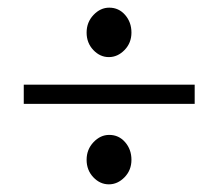

<svg xmlns="http://www.w3.org/2000/svg" viewBox="-20 -611 570 501"><path d="M264 -130Q241 -130 223.5 -148.5Q206 -167 206 -194Q206 -221 224 -240Q242 -259 265 -259Q290 -259 306.5 -240Q323 -221 323 -194Q323 -167 305 -148.5Q287 -130 264 -130ZM264 -462Q241 -462 223.5 -480.5Q206 -499 206 -526Q206 -553 224 -572Q242 -591 265 -591Q290 -591 306.5 -572Q323 -553 323 -526Q323 -499 305 -480.5Q287 -462 264 -462ZM42 -390H488V-340H42Z"/></svg>

Font: Lora
Style: Regular
Weight: 400
Designer: Olga Karpushina, Alexei Vanyashin (Cyrillic)
Foundry: Cyreal
Version: Version 3.005; ttfautohint (v1.8.4.7-5d5b)